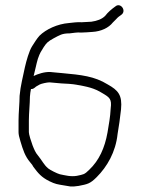

<svg xmlns="http://www.w3.org/2000/svg" viewBox="-20 -707 536 725"><path d="M212 -392C224.3 -392 258.6 -389.3 269 -387C308.7 -379.8 334.5 -375.3 367 -355C393.7 -339.2 402.7 -333.2 398 -298C396.1 -261.6 391.2 -240.1 386 -207C375.5 -147.7 353.8 -100.8 317 -66C298.5 -47.5 295.1 -48.4 270 -43C246.8 -39.1 225.8 -45 206 -49C195.6 -51.6 168.7 -65.4 162 -71C145.3 -84.9 138.4 -101.8 124 -119C113.8 -130.5 108.7 -143.8 103 -158L94 -185C90.7 -196.3 89 -204 89 -208V-252C89 -278.4 93 -317.4 93 -342C93.9 -351.4 94.9 -362.6 97 -371C105.1 -369.7 111.3 -375.9 116 -380L130 -388C136.4 -391.2 157.4 -396 167 -396C180.5 -394.6 198.1 -393.3 212 -392ZM286 -584C300.4 -584 315.6 -585.8 329 -586.5C362 -588.3 390.6 -602.2 406 -622L419 -635C425.3 -642.3 430.8 -645.9 438 -651C459.3 -666.2 435.2 -699 416 -683C402.1 -673.1 387.4 -660.9 377 -647C364.5 -634.5 346.8 -628.1 325 -625C314.4 -625 299.4 -623 288 -623C272.7 -624.3 253.3 -621.3 240 -620C197.3 -616.7 153.3 -596.3 129 -572C118.9 -560.8 108.8 -544.4 101 -532C90.2 -515.1 79.6 -477.7 74 -453C66.6 -416 57.7 -385.5 54 -345C54 -319.6 50 -279.4 50 -252V-208C50 -200 52.3 -188.7 57 -174C67 -140.7 74.1 -117.5 94 -94C100 -87.3 104 -81.7 106 -77C124 -53 136 -38 166 -23C188.7 -11.7 197.1 -11 221 -7L245 -3C254.3 -2.3 265 -3 277 -5C310.2 -11.6 319.8 -12.8 345 -38C384.3 -77.3 416.8 -132.6 424 -201C429.5 -233.8 433 -257.8 437 -294C442.4 -348.5 425.9 -366.1 387 -388C336.8 -419.2 286.6 -424.4 214 -431L192 -433C184.7 -433.7 177.7 -434.3 171 -435C148.2 -436.6 121.9 -427.4 107 -420C112.6 -440.5 116.7 -464.1 123 -485C131.7 -509.9 134.4 -511.3 145 -529C156.1 -545.6 160.5 -550.1 182 -562C205.4 -574.3 213.8 -581 243 -581C254.6 -582.1 272.5 -585.7 286 -584Z"/></svg>

Font: Just Breathe
Style: Regular
Weight: 400
Foundry: Cannot Into Space Fonts
Version: Version 0.72